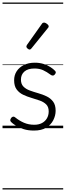

<svg xmlns="http://www.w3.org/2000/svg" viewBox="-20 -1016 521 1522"><path d="M249 19Q203 19 167 7.5Q131 -4 105 -20.5Q79 -37 67 -50Q60 -58 61.5 -65.5Q63 -73 70 -83Q78 -91 85.5 -91.5Q93 -92 101 -85Q133 -59 170 -43Q207 -27 252 -27Q287 -27 312.5 -40.5Q338 -54 352 -78Q366 -102 366 -133Q366 -169 346 -188.5Q326 -208 295 -219Q264 -230 229.5 -240Q195 -250 163.5 -265Q132 -280 112 -307Q92 -334 92 -380Q92 -420 112 -451Q132 -482 169 -500.5Q206 -519 256 -519Q293 -519 324 -509.5Q355 -500 378.5 -485Q402 -470 417 -454Q424 -446 422 -439Q420 -432 413 -424Q407 -417 398.5 -417Q390 -417 382 -423Q350 -447 321 -460Q292 -473 253 -473Q201 -473 173.5 -449Q146 -425 146 -385Q146 -350 165.5 -330Q185 -310 216.5 -298.5Q248 -287 283.5 -277Q319 -267 350 -252Q381 -237 401 -210.5Q421 -184 421 -138Q421 -100 402.5 -63.5Q384 -27 346.5 -4Q309 19 249 19ZM215 -623Q208 -623 198.5 -631Q189 -639 189 -647Q189 -649 190 -651.5Q191 -654 193 -659L312 -827Q316 -833 320 -835Q324 -837 329 -837Q336 -837 344.5 -832Q353 -827 359.5 -820.5Q366 -814 366 -807Q366 -803 364.5 -800Q363 -797 359 -793L229 -632Q222 -623 215 -623ZM0 476H481V486H0ZM0 -20H481V0H0ZM0 -505H481V-500H0ZM0 -996H481V-986H0Z"/></svg>

Font: Playwrite PL Guides
Style: Regular
Weight: 400
Designer: Veronika Burian, José Scaglione
Foundry: TypeTogether
Version: Version 1.003